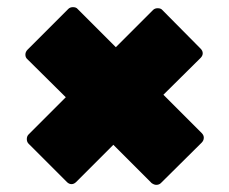

<svg xmlns="http://www.w3.org/2000/svg" viewBox="-20 -594 640 537"><path d="M60 -192Q55 -197 55 -205Q55 -213 60 -218L164 -322L57 -428Q51 -433 51 -441Q51 -449 57 -455L171 -569Q176 -574 184 -574Q193 -574 197 -569L304 -462L408 -566Q413 -571 421 -571Q430 -571 434 -566L541 -458Q547 -452 547 -445Q547 -438 541 -432L437 -329L544 -222Q550 -216 550 -209Q550 -201 544 -195L430 -82Q425 -77 417 -77Q411 -77 404 -82L297 -189L193 -85Q187 -79 180 -79Q173 -79 167 -85Z"/></svg>

Font: LINE Seed Sans TH App Heavy
Style: Regular
Weight: 900
Designer: Dalton Maag Ltd | Thai characters by Cadson Demak Co.,Ltd.
Foundry: Dalton Maag Ltd
Version: Version 1.003